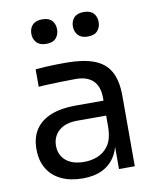

<svg xmlns="http://www.w3.org/2000/svg" viewBox="-86 -829 747 910"><g transform="rotate(-10 287.5 -374.0)"><path d="M491 0H415V-160H399V-345Q399 -400 370.5 -428Q342 -456 287 -456Q256 -456 223 -455Q190 -454 160 -453Q130 -452 108 -450V-534Q130 -536 154.5 -537.5Q179 -539 205 -539.5Q231 -540 255 -540Q337 -540 389 -520.5Q441 -501 466 -457Q491 -413 491 -338ZM240 14Q180 14 136.5 -6.5Q93 -27 69.5 -66Q46 -105 46 -160Q46 -217 71.5 -255Q97 -293 146 -312.5Q195 -332 264 -332H409V-260H260Q202 -260 171 -232Q140 -204 140 -160Q140 -116 171 -89Q202 -62 260 -62Q294 -62 325 -74.5Q356 -87 376.5 -116.5Q397 -146 399 -198L425 -160Q420 -103 397.5 -64.5Q375 -26 335.5 -6Q296 14 240 14ZM179 -644Q148 -644 132.5 -661Q117 -678 117 -703Q117 -729 132.5 -745.5Q148 -762 179 -762Q211 -762 226 -745.5Q241 -729 241 -703Q241 -678 226 -661Q211 -644 179 -644ZM379 -644Q348 -644 332.5 -661Q317 -678 317 -703Q317 -729 332.5 -745.5Q348 -762 379 -762Q411 -762 426 -745.5Q441 -729 441 -703Q441 -678 426 -661Q411 -644 379 -644Z"/></g></svg>

Font: Sora Variable
Style: Regular
Weight: 400
Designer: Jonathan Barnbrook, Julián Moncada
Foundry: Barnbrook Fonts
Version: Version 2.000